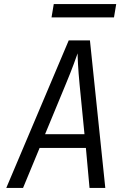

<svg xmlns="http://www.w3.org/2000/svg" viewBox="-20 -930 640 950"><path d="M235 -844H544L555 -910H246ZM11 0H94L176 -198H405L423 0H501L425 -730H320ZM203 -266 304 -510C338 -591 358 -649 364 -666C364 -649 366 -591 374 -510L398 -266Z"/></svg>

Font: JetBrains Mono Light
Style: Italic
Weight: 336
Italic angle: -9°
Monospace: yes
Designer: Philipp Nurullin, Konstantin Bulenkov
Foundry: JetBrains
Version: Version 2.305